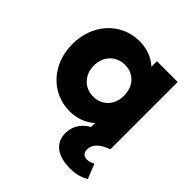

<svg xmlns="http://www.w3.org/2000/svg" viewBox="-193 -631 980 980"><g transform="rotate(45 297.5 -140.5)"><path d="M257 10C311 10 358 -9 391 -40V-11C346 14 320 54 320 104C320 179 379 215 464 215C509 215 541 204 567 189L535 109C523 116 510 122 494 122C470 122 457 108 457 85C457 46 488 19 541 0V-486H391V-446C358 -477 311 -496 257 -496C123 -496 24 -388 24 -243C24 -98 123 10 257 10ZM179 -243C179 -310 225 -358 289 -358C353 -358 397 -311 397 -243C397 -175 353 -128 288 -128C225 -128 179 -176 179 -243Z"/></g></svg>

Font: MV Cash
Style: Bold
Weight: 700
Designer: Rodrigo Fuenzalida
Foundry: fragTYPE
Version: Version 1.100;Glyphs 3.1.2 (3151)